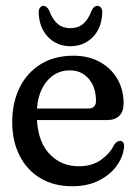

<svg xmlns="http://www.w3.org/2000/svg" viewBox="-20 -638 474 668"><path d="M410 -278.4Q410 -249.8 395 -235Q380 -220.2 351.2 -220.2H84.6V-260.4H286.4Q313.9 -260.4 313.9 -287.3Q313.9 -334.6 288.7 -363.9Q263.6 -393.2 222.7 -393.2Q189.3 -393.2 163.4 -374.5Q137.5 -355.8 122.8 -321.7Q108 -287.5 108 -240.5Q108 -152.7 148.8 -106.2Q189.5 -59.6 254.5 -59.6Q300.2 -59.6 331.5 -81.9Q362.8 -104.2 376.8 -133.7Q382.5 -141.6 387.5 -144.8Q392.5 -147.9 397.8 -147.9Q404.5 -147.9 408.4 -142.6Q412.3 -137.2 411.7 -127.2Q408.4 -91.9 385.6 -60.6Q362.8 -29.3 323.5 -9.7Q284.2 10 231.1 10Q167.2 10 120.3 -18.2Q73.4 -46.4 47.9 -97Q22.5 -147.5 22.5 -213.8Q22.5 -279.7 47.7 -331.9Q72.9 -384.1 120.8 -414.2Q168.6 -444.2 235.4 -444.2Q287.3 -444.2 326.6 -422.9Q365.8 -401.6 387.9 -364.1Q410 -326.5 410 -278.4ZM225 -540Q251.2 -540 269.1 -554.8Q286.9 -569.6 299.1 -601.9Q307 -617.6 318.6 -617.6Q326.7 -617.6 331.7 -610.7Q336.7 -603.8 335.7 -591.7Q333.1 -539 302 -508.1Q270.8 -477.2 225 -477.2Q179.2 -477.2 148.3 -508.1Q117.4 -539 114.6 -591.7Q113.8 -603.8 118.7 -610.7Q123.6 -617.6 131.4 -617.6Q142.4 -617.6 150.9 -601.9Q162.9 -569.6 180.8 -554.8Q198.6 -540 225 -540Z"/></svg>

Font: Fraunces 144pt S100 Black
Style: Regular
Weight: 900
Version: Version 1.000